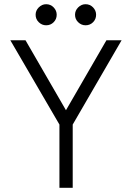

<svg xmlns="http://www.w3.org/2000/svg" viewBox="-20 -891 625 911"><path d="M262 0V-300L29 -700H101L293 -368L485 -700H557L325 -300V0ZM199 -771Q179 -771 164 -785.5Q149 -800 149 -821Q149 -841 164 -856Q179 -871 199 -871Q220 -871 234.5 -856Q249 -841 249 -821Q249 -800 234.5 -785.5Q220 -771 199 -771ZM386 -771Q366 -771 351 -785.5Q336 -800 336 -821Q336 -841 351 -856Q366 -871 386 -871Q407 -871 421.5 -856Q436 -841 436 -821Q436 -800 421.5 -785.5Q407 -771 386 -771Z"/></svg>

Font: Zen Kaku Gothic Antique
Style: Regular
Weight: 400
Designer: Yoshimichi Ohira
Foundry: Positype
Version: Version 1.001